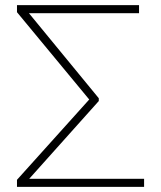

<svg xmlns="http://www.w3.org/2000/svg" viewBox="-20 -725 625 745"><path d="M539.1 0H45.9V-27.3L326.2 -338.9L45.9 -677.7V-705.1H519.5V-673.8H92.3L363.3 -343.8V-333L93.3 -31.2H539.1Z"/></svg>

Font: Pretendard Std Thin
Style: Regular
Weight: 100
Designer: Base glyphs from Inter by Rasmus Andersson; Hangeul glyphs from Noto Sans CJK(Source Han Sans) by Jang Soo-young and Kan
Foundry: Kil Hyung-jin
Version: Version 1.309